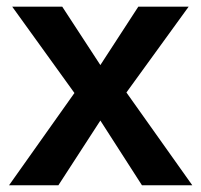

<svg xmlns="http://www.w3.org/2000/svg" viewBox="-20 -548 596 568"><path d="M399.9 0 276.9 -191.4 152.8 0H6.8L200.2 -272.9L16.1 -528.3H164.1L276.9 -355.5L389.2 -528.3H538.1L354 -274.4L548.8 0Z"/></svg>

Font: Liberation Sans
Style: Bold
Weight: 700
Designer: Steve Matteson
Foundry: Ascender Corporation
Version: Version 2.1.5